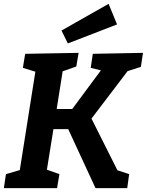

<svg xmlns="http://www.w3.org/2000/svg" viewBox="-21 -979 764 999"><path d="M712 -631 643 -609 455 -362 590 -93 651 -73 641 0H476L334 -307H257L223 -96L288 -73L276 0H-1L10 -73L82 -94L163 -606L98 -626L110 -699L388 -704L376 -633L305 -608L274 -412H355L504 -613L451 -626L462 -699L723 -704ZM588 -852 332 -753 299 -820 544 -959Z"/></svg>

Font: Bitter Pro
Style: Bold Italic
Weight: 700
Italic angle: -9°
Designer: Sol Matas, and Bitter project Authors
Foundry: Sol Matas
Version: Version 1.010